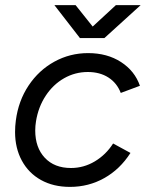

<svg xmlns="http://www.w3.org/2000/svg" viewBox="-20 -720 583 752"><path d="M39 -203Q39 -226 42 -248Q52 -325 92 -385Q132 -445 193 -478.5Q254 -512 325 -512Q400 -512 454 -477Q508 -442 528 -384L453 -356Q438 -395 404.5 -416.5Q371 -438 324 -438Q274 -438 231 -413.5Q188 -389 159 -345Q130 -301 121 -245Q118 -227 118 -209Q118 -142 155.5 -102Q193 -62 258 -62Q308 -62 351.5 -88Q395 -114 423 -158L491 -121Q450 -57 388.5 -22.5Q327 12 254 12Q189 12 140.5 -15Q92 -42 65.5 -91Q39 -140 39 -203ZM193 -700H276L343 -616L434 -700H531L389 -571H293Z"/></svg>

Font: Oak Sans
Style: Italic
Weight: 400
Italic angle: -9.49998°
Foundry: Erik Kennedy, Walven
Version: Version 1.000